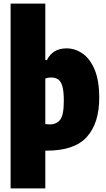

<svg xmlns="http://www.w3.org/2000/svg" viewBox="-20 -828 592 1068"><path d="M39 220V-808H232V-494H241Q273.5 -559 350 -559Q398.5 -559 440 -529.8Q481.5 -500.5 506.8 -439.8Q532 -379 532 -284Q532 -143 463.2 -66.5Q394.5 10 240 10H232V220ZM256 -136Q295 -136 315 -162.5Q335 -189 335 -267Q335 -320.5 326.8 -348.5Q318.5 -376.5 302.8 -386.8Q287 -397 264 -397Q245.5 -397 232 -391V-138Q238 -137.5 245.2 -136.8Q252.5 -136 256 -136Z"/></svg>

Font: Encode Sans Condensed Black
Style: Regular
Weight: 900
Width: 3
Designer: Multiple Designers
Foundry: Impallari Type
Version: Version 3.000; ttfautohint (v1.8.3) -l 8 -r 50 -G 200 -x 14 